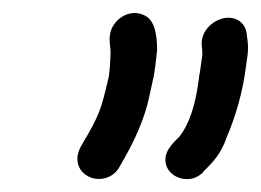

<svg xmlns="http://www.w3.org/2000/svg" viewBox="-20 -696 404 297"><path d="M330 -482C345 -517 356 -555 361 -597L363 -611C364 -620 364 -629 362 -640C361 -662 344 -671 327 -668C310 -665 291 -649 292 -627C293 -619 293 -613 293 -611L291 -597C290 -592 290 -587 288 -578V-577C283 -535 273 -504 257 -484C246 -474 237 -463 236 -452C234 -431 253 -418 271 -419C279 -419 287 -423 294 -429V-430L302 -438C314 -450 324 -464 330 -482ZM150 -593C149 -586 149 -581 148 -576C136 -526 135 -520 106 -471C93 -449 102 -430 117 -423C132 -415 156 -419 166 -440C188 -477 204 -513 211 -547C213 -555 214 -562 216 -570C220 -586 221 -602 223 -618V-619C223 -646 218 -665 204 -672C184 -682 164 -671 155 -656C145 -639 152 -624 151 -612Z"/></svg>

Font: Squarish
Style: BoldIt
Weight: 400
Foundry: Cannot Into Space Fonts
Version: Version 0.272